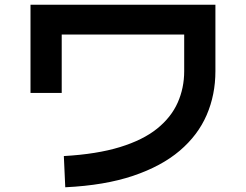

<svg xmlns="http://www.w3.org/2000/svg" viewBox="-20 -749 1040 812"><path d="M256 43 250 -89Q390 -97 487.5 -127Q585 -157 644.5 -205Q704 -253 731.5 -315Q759 -377 759 -448V-603H241V-356H109V-729H891V-448Q891 -348 854 -262.5Q817 -177 740 -111.5Q663 -46 543 -5.5Q423 35 256 43Z"/></svg>

Font: Murecho SemiBold
Style: Regular
Weight: 600
Designer: Neil Summerour
Foundry: Positype
Version: Version 1.010; ttfautohint (v1.8.3)